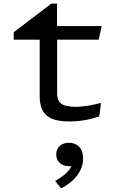

<svg xmlns="http://www.w3.org/2000/svg" viewBox="-20 -657 660 1057"><path d="M360.5 258C364.5 258 368.5 257.5 373 257C357.5 292.5 322.5 316 283.5 339.5L316.5 380C378.5 348.5 437.5 292 437.5 216C437.5 156.5 402.5 129 359.5 129C320 129 289.5 152.5 289.5 193.5C289.5 233.5 319 258 360.5 258ZM55.5 -438.5H198.5V-130.5C198.5 -29.5 244 11.5 363 11.5C431 11.5 485 -2 526.5 -16L536 -90.5C502 -81.5 446.5 -69 397 -69C315.5 -69 294.5 -94.5 294.5 -143.5V-438.5H523L540 -513.5H294V-637H262.5L55.5 -479.5Z"/></svg>

Font: Monaspace Argon
Style: Regular
Weight: 400
Designer: Riley Cran & the Lettermatic Team
Foundry: Lettermatic
Version: Version 1.200 (Monaspace Argon)